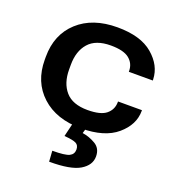

<svg xmlns="http://www.w3.org/2000/svg" viewBox="-138 -641 890 979"><g transform="rotate(20 307.5 -151.5)"><path d="M40 -251.5Q40 -130.9 119.4 -58.1Q198.7 14.6 333 14.6Q460 14.6 526.9 -42.5Q593.8 -99.6 593.8 -174.3V-178.7H463.9V-174.3Q463.4 -134.3 433.1 -109.4Q402.8 -84.5 332 -84.5Q250.5 -84.5 212.2 -128.7Q173.8 -172.9 173.8 -246.6V-272.5Q173.8 -346.2 212.4 -390.4Q251 -434.6 332.5 -434.6Q402.3 -434.6 432.9 -409.7Q463.4 -384.8 463.9 -344.7V-339.8H594.2L593.8 -346.2Q591.3 -420.4 525.4 -476.8Q459.5 -533.2 333 -533.2Q198.7 -533.2 119.4 -460.7Q40 -388.2 40 -267.1ZM290 -13.2 267.6 80.1Q314.5 83.5 331.5 92.3Q348.6 101.1 348.6 124.5Q348.6 149.9 326.2 160.9Q303.7 171.9 234.9 171.9L238.8 230Q355 230.5 404.8 200.7Q454.6 170.9 454.6 123.5Q454.6 79.6 420.7 59.6Q386.7 39.6 349.6 34.2L363.8 -13.2Z"/></g></svg>

Font: Roboto Flex
Style: wght 600 wdth 140 opsz 13.0 GRAD 0.00 slnt 0.00 XTRA 468 XOPQ 96 YOPQ 79 YTLC 514 YTUC 712 YTAS 750 YTDE -203.00 YTFI 738
Weight: 600
Width: 8
Designer: Berlow after Robertson
Foundry: Google
Version: Version 3.100